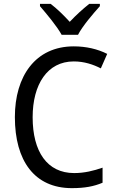

<svg xmlns="http://www.w3.org/2000/svg" viewBox="-20 -964 604 994"><path d="M299 -784H384C407 -829 462 -893 497 -932V-944H442C407 -916 376 -888 341 -851C309 -886 273 -921 242 -944H187V-932C223 -890 275 -828 299 -784ZM362 -646C416 -646 463 -630 502 -610L535 -685C486 -710 426 -724 362 -724C163 -724 57 -569 57 -358C57 -131 159 10 352 10C419 10 466 1 511 -18V-96C465 -80 417 -68 364 -68C224 -68 149 -179 149 -357C149 -527 225 -646 362 -646Z"/></svg>

Font: Noto Sans Georgian SemiCondensed
Style: Regular
Weight: 400
Width: 4
Designer: Monotype Design Team, Akaki Razmadze
Foundry: Google LLC
Version: Version 2.005